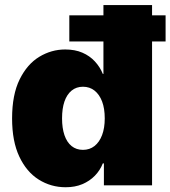

<svg xmlns="http://www.w3.org/2000/svg" viewBox="-20 -748 688 775"><path d="M245.1 7.8Q185.5 7.8 136.2 -23.2Q86.9 -54.2 57.9 -116Q28.8 -177.7 28.8 -270Q28.8 -365.7 59.3 -427.5Q89.8 -489.3 138.7 -518.8Q187.5 -548.3 243.2 -548.3Q282.7 -548.3 312.5 -535.4Q342.3 -522.5 363 -500Q383.8 -477.5 395 -449.7H397.5V-727.5H593.8V0H399.4V-88.4H395Q383.8 -60.1 362.8 -38.6Q341.8 -17.1 312.3 -4.6Q282.7 7.8 245.1 7.8ZM314.9 -143.1Q341.8 -143.1 361.6 -158.7Q381.3 -174.3 392.1 -202.9Q402.8 -231.4 402.8 -270Q402.8 -310.1 392.1 -338.4Q381.3 -366.7 361.6 -382.3Q341.8 -397.9 314.9 -397.9Q288.1 -397.9 269 -382.3Q250 -366.7 240.2 -338.4Q230.5 -310.1 230.5 -270Q230.5 -231 240.2 -202.4Q250 -173.8 269 -158.4Q288.1 -143.1 314.9 -143.1ZM259.8 -580.6V-686H648.4V-580.6Z"/></svg>

Font: Inter 17pt Black
Style: Regular
Weight: 900
Version: Version 4.001;git-66647c0bb